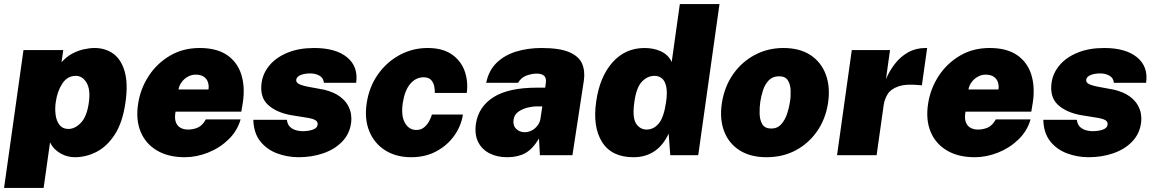

<svg xmlns="http://www.w3.org/2000/svg" viewBox="-29 -763 5678 944"><path d="M-9 161 86.5 -517H282L273.5 -457Q297 -483.5 325.2 -498.8Q353.5 -514 382.5 -520.5Q411.5 -527 435.5 -527Q489.5 -527 528.5 -498.5Q567.5 -470 584.2 -410.8Q601 -351.5 588 -260Q574 -161.5 535.8 -102.2Q497.5 -43 445.8 -16.5Q394 10 339 10Q323 10 305.8 6Q288.5 2 272 -6.8Q255.5 -15.5 241.2 -29.2Q227 -43 217 -63L185.5 161ZM307.5 -129Q340 -129 369.2 -159.8Q398.5 -190.5 408 -260Q416.5 -323 396.5 -356.5Q376.5 -390 344 -390Q301.5 -390 276.8 -351.2Q252 -312.5 245 -260Q240.5 -228.5 244.5 -198.2Q248.5 -168 263.8 -148.5Q279 -129 307.5 -129Z M879 10Q799 10 743.2 -22.8Q687.5 -55.5 662.8 -114.5Q638 -173.5 650 -252Q661 -326 701.5 -388.5Q742 -451 806.2 -489Q870.5 -527 952.5 -527Q1037 -527 1087.8 -492Q1138.5 -457 1157.5 -396.2Q1176.5 -335.5 1165 -259L1157.5 -214H834Q828.5 -183 835.2 -163.5Q842 -144 858 -135Q874 -126 895 -126Q921.5 -126 944 -136Q966.5 -146 983 -176H1154Q1137.5 -118.5 1094 -76.8Q1050.5 -35 993.5 -12.5Q936.5 10 879 10ZM848.5 -323H996Q999 -342.5 993.2 -359.2Q987.5 -376 972.5 -386Q957.5 -396 932.5 -396Q913 -396 894.8 -386Q876.5 -376 864.2 -359.2Q852 -342.5 848.5 -323Z M1439 10Q1385 10 1334.5 -8.5Q1284 -27 1251.2 -67.5Q1218.5 -108 1216.5 -174H1381.5Q1384.5 -149 1399.2 -137Q1414 -125 1430.8 -121.5Q1447.5 -118 1456 -118Q1488.5 -118 1509.5 -125.8Q1530.5 -133.5 1532.5 -149Q1535 -163.5 1522.2 -171.8Q1509.5 -180 1475.5 -185L1401 -197Q1328.5 -210.5 1288.2 -248Q1248 -285.5 1257 -355Q1263.5 -403 1296.2 -442Q1329 -481 1384.8 -504Q1440.5 -527 1516 -527Q1622 -527 1677.8 -481Q1733.5 -435 1722 -356H1563.5Q1561.5 -379.5 1542 -390.8Q1522.5 -402 1496 -402Q1469 -402 1449.2 -394Q1429.5 -386 1427.5 -371Q1425.5 -357.5 1442.2 -349.2Q1459 -341 1499.5 -334L1564.5 -322Q1612.5 -310 1640.5 -289.5Q1668.5 -269 1681.5 -245.2Q1694.5 -221.5 1697.2 -198.8Q1700 -176 1697.5 -160Q1690 -104.5 1653.5 -66.8Q1617 -29 1561 -9.5Q1505 10 1439 10Z M1992.5 10Q1919 10 1865.5 -23.5Q1812 -57 1787 -117Q1762 -177 1774 -256Q1786 -336 1829 -397Q1872 -458 1935.8 -492.5Q1999.5 -527 2073.5 -527Q2146.5 -527 2191.8 -496Q2237 -465 2255.2 -414.5Q2273.5 -364 2266 -306H2109Q2109.5 -320.5 2106 -338.5Q2102.5 -356.5 2090.5 -369.8Q2078.5 -383 2053.5 -383Q2016.5 -383 1989 -351.8Q1961.5 -320.5 1951.5 -258Q1942 -194.5 1961.8 -159.2Q1981.5 -124 2018 -124Q2042.5 -124 2058.5 -138.8Q2074.5 -153.5 2083.2 -171.5Q2092 -189.5 2094.5 -200H2247Q2239 -145 2205.2 -97Q2171.5 -49 2117.2 -19.5Q2063 10 1992.5 10Z M2464.5 10Q2415.5 10 2378 -9Q2340.5 -28 2322 -64.8Q2303.5 -101.5 2311 -155Q2324 -239 2397.8 -285.5Q2471.5 -332 2611.5 -332H2651.5L2654.5 -354Q2658.5 -379 2646 -390.5Q2633.5 -402 2605.5 -401Q2585 -400.5 2559.5 -391.5Q2534 -382.5 2518 -356H2361.5Q2374 -417 2413.2 -454.8Q2452.5 -492.5 2509.8 -509.8Q2567 -527 2633.5 -527Q2722.5 -527 2770 -506.5Q2817.5 -486 2833 -449.8Q2848.5 -413.5 2841.5 -366L2785.5 0H2625.5L2621 -82Q2589.5 -29.5 2553 -9.8Q2516.5 10 2464.5 10ZM2550.5 -113Q2565 -113 2577.8 -118Q2590.5 -123 2600.8 -131.8Q2611 -140.5 2618 -151.5Q2625 -162.5 2627.5 -175L2637.5 -240H2606.5Q2591 -240 2566.2 -234.2Q2541.5 -228.5 2520.8 -214.5Q2500 -200.5 2496 -175Q2492 -146 2508.8 -129.5Q2525.5 -113 2550.5 -113Z M3085.5 10Q2978.5 10 2931.5 -64.2Q2884.5 -138.5 2902 -262Q2919 -384.5 2982 -455.8Q3045 -527 3140 -527Q3159.5 -527 3179.2 -523.5Q3199 -520 3217 -512.2Q3235 -504.5 3249.8 -491.2Q3264.5 -478 3273.5 -458L3313.5 -743H3508.5L3404 0H3266.5L3258.5 -106Q3246 -79 3229.2 -57.5Q3212.5 -36 3191 -21Q3169.5 -6 3143.2 2Q3117 10 3085.5 10ZM3150.5 -126Q3184.5 -126 3209.8 -155.8Q3235 -185.5 3246 -262Q3252.5 -308 3246.8 -336.2Q3241 -364.5 3226 -377.2Q3211 -390 3188 -390Q3155 -390 3127.5 -362Q3100 -334 3090 -262Q3079 -185.5 3098.2 -155.8Q3117.5 -126 3150.5 -126Z M3739.5 10Q3660.5 10 3607.2 -24Q3554 -58 3531.2 -117.8Q3508.5 -177.5 3520 -255Q3532.5 -336.5 3575.2 -397.8Q3618 -459 3682.2 -493Q3746.5 -527 3822.5 -527Q3903.5 -527 3956.5 -491.8Q4009.5 -456.5 4031.8 -395Q4054 -333.5 4042 -255Q4030 -178 3988.8 -118.2Q3947.5 -58.5 3883.8 -24.2Q3820 10 3739.5 10ZM3763 -131Q3793.5 -131 3812.2 -152.2Q3831 -173.5 3841 -204Q3851 -234.5 3855 -262Q3859.5 -290 3858.2 -319.2Q3857 -348.5 3844.5 -368.2Q3832 -388 3801.5 -388Q3770 -388 3751 -368.2Q3732 -348.5 3722.5 -319.2Q3713 -290 3709 -262Q3705 -234.5 3705.8 -204Q3706.5 -173.5 3719 -152.2Q3731.5 -131 3763 -131Z M4086.5 0 4159 -517H4347L4327 -374Q4344.5 -415.5 4371.8 -450.2Q4399 -485 4436.5 -506Q4474 -527 4522 -527Q4525.5 -527 4527.5 -527Q4529.5 -527 4529.5 -527L4503.5 -343Q4502 -343.5 4501 -343.5Q4500 -343.5 4497.5 -344Q4426 -351.5 4388.2 -338.2Q4350.5 -325 4335.2 -300Q4320 -275 4316 -248L4281 0Z M4763 10Q4683 10 4627.2 -22.8Q4571.5 -55.5 4546.8 -114.5Q4522 -173.5 4534 -252Q4545 -326 4585.5 -388.5Q4626 -451 4690.2 -489Q4754.5 -527 4836.5 -527Q4921 -527 4971.8 -492Q5022.5 -457 5041.5 -396.2Q5060.5 -335.5 5049 -259L5041.5 -214H4718Q4712.5 -183 4719.2 -163.5Q4726 -144 4742 -135Q4758 -126 4779 -126Q4805.5 -126 4828 -136Q4850.5 -146 4867 -176H5038Q5021.5 -118.5 4978 -76.8Q4934.5 -35 4877.5 -12.5Q4820.5 10 4763 10ZM4732.5 -323H4880Q4883 -342.5 4877.2 -359.2Q4871.5 -376 4856.5 -386Q4841.5 -396 4816.5 -396Q4797 -396 4778.8 -386Q4760.5 -376 4748.2 -359.2Q4736 -342.5 4732.5 -323Z M5323 10Q5269 10 5218.5 -8.5Q5168 -27 5135.2 -67.5Q5102.5 -108 5100.5 -174H5265.5Q5268.5 -149 5283.2 -137Q5298 -125 5314.8 -121.5Q5331.5 -118 5340 -118Q5372.5 -118 5393.5 -125.8Q5414.5 -133.5 5416.5 -149Q5419 -163.5 5406.2 -171.8Q5393.5 -180 5359.5 -185L5285 -197Q5212.5 -210.5 5172.2 -248Q5132 -285.5 5141 -355Q5147.5 -403 5180.2 -442Q5213 -481 5268.8 -504Q5324.5 -527 5400 -527Q5506 -527 5561.8 -481Q5617.5 -435 5606 -356H5447.5Q5445.5 -379.5 5426 -390.8Q5406.5 -402 5380 -402Q5353 -402 5333.2 -394Q5313.5 -386 5311.5 -371Q5309.5 -357.5 5326.2 -349.2Q5343 -341 5383.5 -334L5448.5 -322Q5496.5 -310 5524.5 -289.5Q5552.5 -269 5565.5 -245.2Q5578.5 -221.5 5581.2 -198.8Q5584 -176 5581.5 -160Q5574 -104.5 5537.5 -66.8Q5501 -29 5445 -9.5Q5389 10 5323 10Z"/></svg>

Font: Public Sans Thin Black
Style: Italic
Weight: 900
Italic angle: -8°
Version: Version 2.001